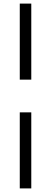

<svg xmlns="http://www.w3.org/2000/svg" viewBox="-20 -828 283 1068"><path d="M90 -203H154V220H90ZM90 -808H154V-385H90Z"/></svg>

Font: Encode Sans Normal
Style: Light
Weight: 300
Designer: Pablo Impallari, Andres Torresi
Foundry: Pablo Impallari, Andres Torresi
Version: Version 1.000; ttfautohint (v1.00) -l 8 -r 50 -G 200 -x 14 -